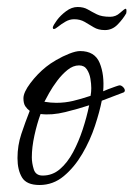

<svg xmlns="http://www.w3.org/2000/svg" viewBox="-20 -519 382 549"><path d="M93 10Q56 10 43 -11.5Q30 -33 30 -67Q30 -103 41 -136Q52 -169 65 -202Q58 -207 52.5 -215Q47 -223 47 -238Q47 -255 67 -281.5Q87 -308 112 -328Q123 -337 141 -347.5Q159 -358 178 -365.5Q197 -373 209 -373Q251 -373 265 -339Q279 -305 275 -258Q279 -260 289.5 -264Q300 -268 310 -271.5Q320 -275 322 -275Q327 -275 332 -270Q337 -265 337 -260Q337 -257 334 -255L271 -231Q265 -200 251.5 -159Q238 -118 215.5 -79.5Q193 -41 162.5 -15.5Q132 10 93 10ZM141 -225Q166 -225 189 -230.5Q212 -236 239 -245Q240 -250 240.5 -256Q241 -262 241 -267Q241 -279 238.5 -294Q236 -309 228.5 -320.5Q221 -332 206 -332Q189 -332 173 -319Q157 -306 143.5 -288Q130 -270 120.5 -253Q111 -236 107 -228Q125 -225 141 -225ZM102 -17Q130 -17 151.5 -35.5Q173 -54 189 -84Q205 -114 216.5 -149Q228 -184 235 -218Q205 -208 166.5 -198.5Q128 -189 96 -193Q86 -166 78.5 -132Q71 -98 71 -69Q71 -53 76.5 -35Q82 -17 102 -17ZM280 -433Q261 -433 248 -441Q235 -449 222 -456.5Q209 -464 192 -464Q179 -464 167 -457Q155 -450 146.5 -443Q138 -436 134 -436Q131 -436 131 -441Q133 -448 143 -461.5Q153 -475 169 -487Q185 -499 202 -499Q219 -499 231 -492Q243 -485 257 -478Q271 -471 295 -471Q311 -471 323 -482Q335 -493 339 -494Q343 -494 341 -481Q332 -465 316.5 -449Q301 -433 280 -433Z"/></svg>

Font: Moon Dance
Style: Regular
Weight: 400
Designer: Robert E. Leuschke
Foundry: Robert E. Leuschke
Version: Version 1.010; ttfautohint (v1.8.3)